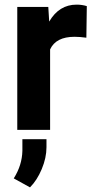

<svg xmlns="http://www.w3.org/2000/svg" viewBox="-20 -558 405 825"><path d="M39.1 0ZM351.1 -396Q322.3 -399.9 300.3 -399.9Q220.2 -399.9 195.3 -345.7V0H54.2V-528.3H187.5L191.4 -465.3Q233.9 -538.1 309.1 -538.1Q332.5 -538.1 353 -531.7ZM108.9 247.1 39.1 208.5Q74.7 152.3 76.2 90.3V40H179.7V74.7Q179.7 120.1 159.4 168.5Q139.2 216.8 108.9 247.1Z"/></svg>

Font: Roboto
Style: Bold
Weight: 700
Designer: Google
Version: Version 2.134; 2016; ttfautohint (v1.6)